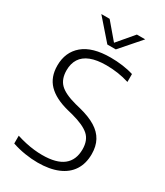

<svg xmlns="http://www.w3.org/2000/svg" viewBox="-231 -1038 982 1141"><g transform="rotate(30 260.0 -468.0)"><path d="M225.5 9Q184 9 138 1.8Q92 -5.5 49.5 -20V-73.5Q80.5 -63.5 111 -56.8Q141.5 -50 170.8 -46.8Q200 -43.5 227 -43.5Q323.5 -43.5 371 -81.2Q418.5 -119 418.5 -192.5Q418.5 -254.5 382.2 -287Q346 -319.5 261.5 -342L225.5 -351Q132 -375 85.8 -423Q39.5 -471 39.5 -549.5Q39.5 -642 103 -695.5Q166.5 -749 291.5 -749Q332.5 -749 373.8 -743.5Q415 -738 449 -727V-673Q410.5 -685 371.2 -690.8Q332 -696.5 292 -696.5Q227 -696.5 184.5 -679.8Q142 -663 121.5 -630.8Q101 -598.5 101 -553Q101 -493 134 -460Q167 -427 247.5 -405.5L283.5 -396.5Q351 -379.5 394.5 -352.8Q438 -326 459 -287.2Q480 -248.5 480 -195.5Q480 -130 450.2 -84.2Q420.5 -38.5 363.5 -14.8Q306.5 9 225.5 9ZM234.5 -806 113 -945H170L271 -826H256L357 -945H414L292.5 -806Z"/></g></svg>

Font: Encode Sans Condensed Thin Light
Style: Regular
Weight: 300
Version: Version 3.002